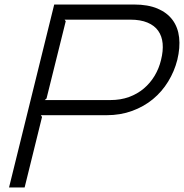

<svg xmlns="http://www.w3.org/2000/svg" viewBox="-20 -830 814 850"><path d="M765 -565Q752 -514 724.5 -469Q697 -424 657 -391Q617 -358 565 -339Q513 -320 452 -320H161L166 -312L89 0H20L220 -810H574Q635 -810 677.5 -792Q720 -774 744 -741.5Q768 -709 773 -664Q778 -619 765 -565ZM693 -565Q703 -605 700 -637.5Q697 -670 680.5 -693.5Q664 -717 633 -730Q602 -743 557 -743H266L271 -736L186 -394L178 -387H468Q514 -387 551 -400.5Q588 -414 616.5 -438Q645 -462 664.5 -494.5Q684 -527 693 -565Z"/></svg>

Font: TypoPRO Sinkin Sans
Style: 300 Light Italic
Weight: 300
Italic angle: -112°
Designer: Keith Bates
Foundry: K-Type
Version: Sinkin Sans (version 1.0)  by Keith Bates   •   © 2014   www